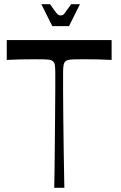

<svg xmlns="http://www.w3.org/2000/svg" viewBox="-20 -890 574 910"><path d="M237 0Q239 -85 239.5 -170.5Q240 -256 241 -331Q242 -406 242 -463Q242 -520 242 -548Q242 -572 239.5 -584.5Q237 -597 226 -603Q221 -606 209 -607.5Q197 -609 157 -609Q148 -609 128 -609Q108 -609 78.5 -608.5Q49 -608 12 -606V-700H509V-606Q473 -608 443.5 -608.5Q414 -609 394 -609Q374 -609 364 -609Q325 -609 313 -607.5Q301 -606 295 -603Q285 -597 282 -584.5Q279 -572 279 -548Q279 -520 279 -463Q279 -406 280 -331Q281 -256 282 -170.5Q283 -85 285 0ZM228 -766 176 -870H217Q236 -843 244.5 -832Q253 -821 257.5 -819Q262 -817 267 -817Q274 -817 278 -819Q282 -821 290 -832Q298 -843 317 -870H359L307 -766Z"/></svg>

Font: Ojuju Medium
Style: Regular
Weight: 500
Designer: Chisaokwu Joboson, Mirko Velimirovic
Foundry: Udi Foundry
Version: Version 1.000